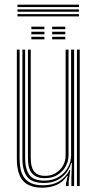

<svg xmlns="http://www.w3.org/2000/svg" viewBox="-20 -818 428 844"><path d="M166.2 7Q138 7 118.2 0.2Q98.5 -6.5 86 -18.6Q73.5 -30.8 66.5 -46.8Q59.5 -62.8 56.8 -81.2Q54 -99.8 54 -119.5V-600H66.2V-120.5Q66.2 -97.5 70.2 -76.5Q74.2 -55.5 85.2 -39Q96.2 -22.5 116.5 -13Q136.8 -3.5 169.2 -3.5Q212.5 -3.5 241.6 -22.1Q270.8 -40.8 286 -71.2H289L282 -20V0H269.8V-11L277.5 -44.5H274.8Q256 -16.8 228.2 -4.9Q200.5 7 166.2 7ZM318.2 0V-600H330.5V0ZM177.2 -34.8Q153 -34.8 138.2 -42.5Q123.5 -50.2 115.8 -62.9Q108 -75.5 105.4 -91.2Q102.8 -107 102.8 -123V-600H115.2V-123.2Q115.2 -101.5 120.2 -83.8Q125.2 -66 139 -55.5Q152.8 -45 178.5 -45Q204.8 -45 225 -57.2Q245.2 -69.5 256.9 -89.8Q268.5 -110 268.5 -134V-600H281.2V-134.5Q281.2 -109.5 268.6 -86.6Q256 -63.8 232.8 -49.2Q209.5 -34.8 177.2 -34.8ZM172 -13.8Q120 -14 99.2 -41.1Q78.5 -68.2 78.5 -121V-600H90.5V-121.8Q90.5 -76 108.5 -50Q126.5 -24 175 -24Q211.8 -24 238.1 -40.2Q264.5 -56.5 278.5 -82Q292.5 -107.5 292.5 -135V-600H305.8V0H293.8V-37.2L296 -102H293.2Q281 -61.5 249.8 -37.5Q218.5 -13.5 172 -13.8ZM209.2 -689.5V-700.8H267V-689.5ZM117.8 -645V-656.2H175.2V-645ZM117.8 -667.2V-678.5H175.2V-667.2ZM117.8 -689.5V-700.8H175.2V-689.5ZM209.2 -645V-656.2H267V-645ZM209.2 -667.2V-678.5H267V-667.2ZM56.8 -787V-797.5H327V-787ZM56.8 -745.8V-756H327V-745.8ZM56.8 -766.5V-776.8H327V-766.5Z"/></svg>

Font: Big Shoulders Inline Text Thin Light
Style: Regular
Weight: 300
Version: Version 2.002